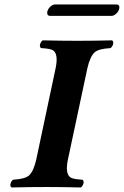

<svg xmlns="http://www.w3.org/2000/svg" viewBox="-20 -825 547 847"><path d="M473.6 -754.9H199.7Q186 -756.3 188.5 -772.9Q192.4 -790.5 210 -801.8Q215.8 -804.7 220.2 -805.2H496.1Q508.8 -803.7 506.3 -788.1Q502.4 -769 483.9 -758.3Q478 -755.4 473.6 -754.9ZM225.1 -522.9Q239.3 -589.8 211.4 -604.5Q197.8 -610.8 161.1 -612.8Q151.4 -619.6 159.7 -637.2Q163.6 -644 168.5 -647Q248 -645 322.3 -645Q394 -645 474.6 -647Q484.4 -640.1 476.1 -622.6Q472.2 -615.7 467.3 -612.8Q415 -609.9 397.5 -594.2Q376.5 -574.2 365.2 -522.9L279.8 -122.1Q265.6 -55.2 293.9 -40.5Q307.6 -34.2 343.8 -32.2Q353.5 -25.4 345.2 -7.8Q341.3 -1 336.4 2Q256.8 0 185.1 0Q111.3 0 30.8 2Q21 -4.9 29.3 -22.5Q33.2 -29.3 37.6 -32.2Q89.8 -35.2 107.9 -50.8Q128.9 -70.8 140.1 -122.1Z"/></svg>

Font: Linux Libertine Slanted O
Style: Bold Slanted
Weight: 700
Designer: Philipp H. Poll
Foundry: Philipp H. Poll
Version: Version 5.0.0